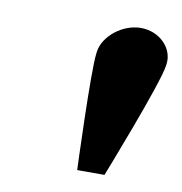

<svg xmlns="http://www.w3.org/2000/svg" viewBox="-52 -889 440 464"><g transform="rotate(10 167.5 -657.5)"><path d="M258.6 -840C213.6 -840 168.7 -804 163.4 -765L162.9 -761C156.7 -715 166.2 -475 166.2 -475H233.2C233.2 -475 327.7 -715 333.9 -761L334.4 -765C339.7 -804 304.6 -840 258.6 -840Z"/></g></svg>

Font: Hussar Techniczny
Style: Bold 
Weight: 700
Foundry: Cannot Into Space Fonts
Version: Version 0.77